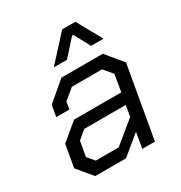

<svg xmlns="http://www.w3.org/2000/svg" viewBox="-165 -818 882 936"><g transform="rotate(-30 275.5 -350.0)"><path d="M31 -84 53 -210 149 -290H415L431 -385L390 -434H220L161 -385L154 -344H80L91 -407L198 -498H431L508 -405L437 0H366L381 -88L274 0H101ZM270 -64 393 -165 403 -226H169L123 -187L108 -103L141 -64ZM319 -700H393L471 -560H401L352 -650H346L265 -560H191Z"/></g></svg>

Font: Chakra Petch
Style: Italic
Weight: 400
Italic angle: -10°
Designer: Katatrad Aksorn Co.,Ltd.
Foundry: Cadson Demak Co.,Ltd.
Version: Version 1.000; ttfautohint (v1.6)